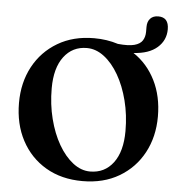

<svg xmlns="http://www.w3.org/2000/svg" viewBox="-58 -913 911 987"><g transform="rotate(5 397.0 -419.0)"><path d="M401 -718Q466.5 -718 524 -699.5Q578.5 -694 608.8 -702Q639 -710 651 -729Q663 -748 663 -774.5V-799.5Q663 -827 677.8 -842.8Q692.5 -858.5 719 -858.5Q773 -858.5 773 -796.5Q773 -739.5 730.2 -702Q687.5 -664.5 608 -660Q680.5 -612 721 -530.8Q761.5 -449.5 761.5 -345.5Q761.5 -240.5 717.2 -158.2Q673 -76 592.5 -28.5Q512 19 403.5 19Q295 19 214.2 -28.5Q133.5 -76 88.8 -160Q44 -244 44 -354Q44 -458.5 88.2 -540.8Q132.5 -623 212.8 -670.5Q293 -718 401 -718ZM602 -256.5Q602 -339.5 583.2 -413Q564.5 -486.5 531.8 -543.2Q499 -600 456.8 -632.2Q414.5 -664.5 367.5 -664.5Q293.5 -664.5 249.2 -606Q205 -547.5 205 -442.5Q205 -359.5 223.8 -285.8Q242.5 -212 275.2 -155.2Q308 -98.5 350 -66Q392 -33.5 438.5 -33.5Q513.5 -33.5 557.8 -92.2Q602 -151 602 -256.5Z"/></g></svg>

Font: Fraunces 9pt S000 SemiBold
Style: Regular
Weight: 600
Version: Version 1.000; ttfautohint (v1.8.3)